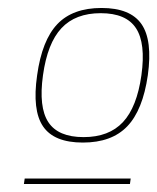

<svg xmlns="http://www.w3.org/2000/svg" viewBox="-20 -685 395 482"><path d="M73.2 -496.1Q85.4 -584 124 -624.5Q162.6 -665 234.9 -665Q307.1 -665 335.2 -624.5Q363.3 -584 351.1 -496.1Q338.4 -408.2 299.3 -367.7Q260.3 -327.1 188 -327.1Q115.7 -327.1 88.1 -367.7Q60.5 -408.2 73.2 -496.1ZM40 -223.1 42 -236.8H308.1L306.2 -223.1ZM87.9 -496.1Q76.7 -416 101.3 -378.4Q126 -340.8 189.9 -340.8Q253.4 -340.8 288.6 -378.4Q323.7 -416 335 -496.1Q346.2 -576.2 321.5 -614Q296.9 -651.9 232.9 -651.9Q169.4 -651.9 134.3 -614.3Q99.1 -576.7 87.9 -496.1Z"/></svg>

Font: Human Sans Thin
Style: Italic
Weight: 100
Italic angle: -8°
Designer: Tim Radville
Foundry: Continuum
Version: Version 1.000;FEAKit 1.0